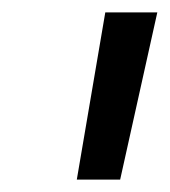

<svg xmlns="http://www.w3.org/2000/svg" viewBox="-20 -720 274 310"><path d="M104 -430 150 -700H234L174 -430Z"/></svg>

Font: Montserrat Medium
Style: Italic
Weight: 500
Italic angle: -11.3°
Designer: Julieta Ulanovsky
Foundry: Julieta Ulanovsky
Version: Version 9.000; ttfautohint (v1.8.4.7-5d5b)